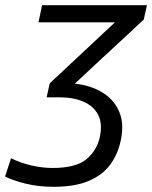

<svg xmlns="http://www.w3.org/2000/svg" viewBox="-88 -516 586 739"><path d="M118.5 203Q59 203 9.5 190.5Q-40 178 -68.5 163.5L-45.5 93Q-10 111 32.5 120.8Q75 130.5 114 130.5Q204.5 130.5 245 96.5Q285.5 62.5 296.5 10Q300.5 -9 300.5 -25.5Q300.5 -53.5 289.5 -74.5Q272 -108 233 -124.8Q194 -141.5 140.5 -141.5H91.5L103.5 -195.5Q128 -218.5 153 -241.5Q177.5 -264.5 201.5 -287L354.5 -430H60L74 -496H477.5L465.5 -441Q420 -398.5 374.8 -356.5Q329.5 -314.5 283.5 -272L200 -194Q258.5 -188 303.8 -161.5Q349 -135 370 -88Q382.5 -60 382.5 -25.5Q382.5 -1.5 376.5 26Q365.5 78 336 118Q306.5 158 253.2 180.5Q200 203 118.5 203Z"/></svg>

Font: Heraclito
Style: Italic
Weight: 400
Italic angle: -12°
Designer: Kostas Bartsokas (font) & Cristiano Sobral (main changes)
Foundry: Kostas Bartsokas (font) & Cristiano Sobral (main changes)
Version: Version 1.00;July 8, 2020;FontCreator 13.0.0.2655 64-bit